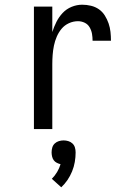

<svg xmlns="http://www.w3.org/2000/svg" viewBox="-20 -548 540 815"><path d="M124 0V-520H202V-412Q209 -434 219.5 -455Q230 -476 246 -493Q262 -510 284 -519Q306 -528 329 -528Q348 -528 366.5 -523.5Q385 -519 400 -508.5Q415 -498 425 -482Q435 -466 441 -448.5Q447 -431 449 -412.5Q451 -394 451 -375H373Q373 -390 370.5 -404.5Q368 -419 360.5 -432Q353 -445 339.5 -451.5Q326 -458 311 -458Q291 -458 272.5 -449.5Q254 -441 241.5 -426Q229 -411 221 -392.5Q213 -374 209 -354.5Q205 -335 203.5 -315Q202 -295 202 -276V0ZM240 247 200 211Q213 198 222.5 182Q232 166 237 149Q229 147 221 143Q213 139 208 132Q203 125 201 116Q199 107 199 99Q199 88 202 78Q205 68 212.5 61Q220 54 230 51Q240 48 250 48Q260 48 270 51Q280 54 287.5 61Q295 68 298 78Q301 88 301 99Q301 119 297.5 139.5Q294 160 286 179.5Q278 199 266.5 216Q255 233 240 247Z"/></svg>

Font: Iosevka Curly
Style: Regular
Weight: 400
Monospace: yes
Designer: Belleve Invis
Foundry: Belleve Invis
Version: Version 22.1.2; ttfautohint (v1.8.4)